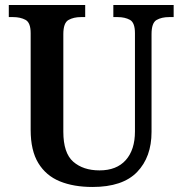

<svg xmlns="http://www.w3.org/2000/svg" viewBox="-20 -734 725 764"><path d="M348 10Q273 10 218 -12.5Q163 -35 132.5 -85Q102 -135 102 -217V-602Q102 -644 81.5 -655Q61 -666 32 -666H15V-714H319V-666H302Q273 -666 252.5 -654.5Q232 -643 232 -598V-210Q232 -125 271.5 -90.5Q311 -56 376 -56Q444 -56 480.5 -97Q517 -138 517 -211V-602Q517 -644 497 -655Q477 -666 448 -666H431V-714H671V-666H653Q623 -666 603 -654.5Q583 -643 583 -598V-209Q583 -109 525.5 -49.5Q468 10 348 10Z"/></svg>

Font: Noto Serif Sinhala SemiCondensed SemiBold
Style: Regular
Weight: 600
Width: 4
Designer: Jelle Bosma - Monotype Design Team
Foundry: Monotype Imaging Inc.
Version: Version 2.007; ttfautohint (v1.8.4.7-5d5b)